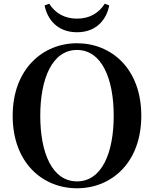

<svg xmlns="http://www.w3.org/2000/svg" viewBox="-20 -991 825 1030"><path d="M219 -962C234 -888 287 -818 393 -818C499 -818 552 -888 566 -962L542 -971C510 -921 461 -891 393 -891C326 -891 276 -921 244 -971ZM196 -370C196 -569 260 -723 393 -723C526 -723 590 -569 590 -370C590 -170 526 -18 393 -18C260 -18 196 -170 196 -370ZM393 -759C210 -759 48 -621 48 -370C48 -117 209 19 393 19C578 19 738 -118 738 -370C738 -623 577 -759 393 -759Z"/></svg>

Font: Noto Serif CJK KR
Style: Bold
Weight: 700
Designer: Ryoko NISHIZUKA 西塚涼子 (kana & ideographs); Frank Grießhammer (Latin, Greek & Cyrillic); Wenlong ZHANG 张文龙 (bopomofo); San
Foundry: Adobe
Version: Version 2.001;hotconv 1.1.0;makeotfexe 2.6.0